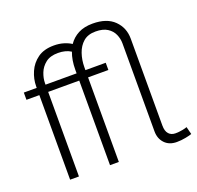

<svg xmlns="http://www.w3.org/2000/svg" viewBox="-129 -878 1049 1022"><g transform="rotate(-20 395.0 -367.0)"><path d="M101 0V-479H28V-520H101V-528Q101 -570 118.5 -610Q136 -650 171.5 -675.5Q207 -701 263 -701Q293 -701 318 -693.5Q343 -686 361 -674Q382 -705 415.5 -722.5Q449 -740 497 -740Q577 -740 619 -698.5Q661 -657 661 -595V-103Q661 -71 675 -55.5Q689 -40 713 -40Q733 -40 753 -44Q773 -48 779 -51L790 -8Q780 -4 754.5 1Q729 6 704 6Q661 6 636 -20.5Q611 -47 611 -88V-587Q611 -613 600 -638Q589 -663 564 -679Q539 -695 497 -695Q454 -695 428 -672.5Q402 -650 389.5 -613.5Q377 -577 377 -536V-520H492V-479H377V0H327V-479H151V0ZM151 -529V-520H327V-540Q327 -595 343 -637Q314 -656 270 -656Q226 -656 200 -635.5Q174 -615 162.5 -585.5Q151 -556 151 -529Z"/></g></svg>

Font: Raleway Light
Style: Regular
Weight: 300
Designer: Matt McInerney, Pablo Impallari, Rodrigo Fuenzalida
Foundry: Matt McInerney, Pablo Impallari, Rodrigo Fuenzalida
Version: Version 4.026